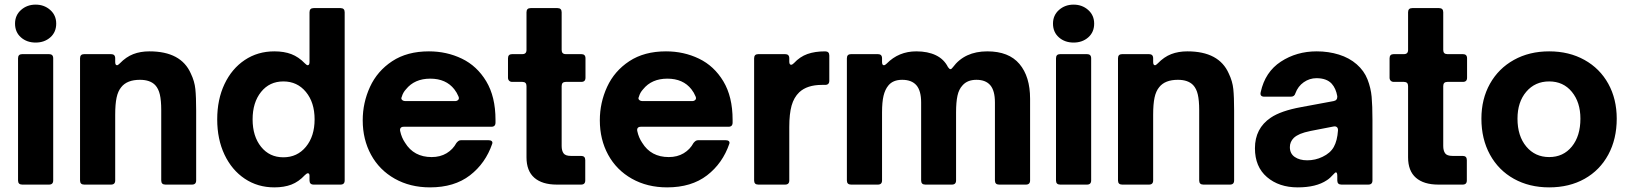

<svg xmlns="http://www.w3.org/2000/svg" viewBox="-20 -798 7045 830"><path d="M76 0Q58 0 58 -18V-546Q58 -564 76 -564H192Q210 -564 210 -546V-18Q210 0 192 0ZM45 -696Q45 -732 71 -755Q97 -778 134 -778Q171 -778 197 -755Q223 -732 223 -696Q223 -659 197.5 -636.5Q172 -614 134 -614Q96 -614 70.5 -636.5Q45 -659 45 -696Z M344 0Q326 0 326 -18V-546Q326 -564 344 -564H460Q478 -564 478 -546V-530Q478 -516 486 -516Q490 -516 498 -524Q525 -552 556 -564Q587 -576 626 -576Q763 -576 805 -480Q821 -447 824.5 -413Q828 -379 828 -320V-18Q828 0 810 0H695Q677 0 677 -18V-322Q677 -364 671 -389.5Q665 -415 651 -430Q629 -453 585 -453Q529 -453 504 -421Q490 -404 484 -376Q478 -348 478 -302V-18Q478 0 460 0Z M919 -282Q919 -368 950.5 -434.5Q982 -501 1038 -538.5Q1094 -576 1166 -576Q1208 -576 1239.5 -564Q1271 -552 1298 -524Q1306 -516 1310 -516Q1318 -516 1318 -530V-745Q1318 -763 1336 -763H1452Q1470 -763 1470 -745V-18Q1470 0 1452 0H1336Q1318 0 1318 -18V-38Q1318 -49 1311 -49Q1306 -49 1298 -41Q1271 -12 1239.5 0Q1208 12 1166 12Q1094 12 1038 -25.5Q982 -63 950.5 -129.5Q919 -196 919 -282ZM1340 -282Q1340 -355 1302.5 -400.5Q1265 -446 1205 -446Q1145 -446 1108.5 -400.5Q1072 -355 1072 -282Q1072 -209 1108.5 -163.5Q1145 -118 1205 -118Q1265 -118 1302.5 -163.5Q1340 -209 1340 -282Z M1548 -278Q1548 -354 1579.5 -422.5Q1611 -491 1675.5 -533.5Q1740 -576 1834 -576Q1911 -576 1976.5 -544.5Q2042 -513 2082 -446.5Q2122 -380 2122 -280V-268Q2122 -250 2104 -250H1725Q1716 -250 1712 -245Q1708 -240 1710 -231Q1716 -203 1731 -181Q1769 -119 1846 -119Q1883 -119 1910.5 -135.5Q1938 -152 1953 -180Q1958 -186 1962.5 -189Q1967 -192 1974 -192H2091Q2101 -192 2105.5 -188Q2110 -184 2108 -177Q2079 -92 2011.5 -40Q1944 12 1839 12Q1753 12 1686.5 -25.5Q1620 -63 1584 -129Q1548 -195 1548 -278ZM1947 -361Q1956 -361 1961 -366.5Q1966 -372 1962 -381Q1955 -398 1944 -412Q1908 -458 1840 -458Q1772 -458 1735 -412Q1722 -398 1717 -380Q1715 -376 1715 -373Q1715 -368 1720 -364.5Q1725 -361 1732 -361Z M2387 0Q2324 0 2290 -29.5Q2256 -59 2256 -118V-426Q2256 -444 2238 -444H2194Q2186 -444 2181 -449Q2176 -454 2176 -462V-546Q2176 -564 2194 -564H2238Q2256 -564 2256 -582V-745Q2256 -763 2274 -763H2390Q2408 -763 2408 -745V-582Q2408 -564 2426 -564H2493Q2511 -564 2511 -546V-462Q2511 -444 2493 -444H2426Q2408 -444 2408 -426V-167Q2408 -147 2416 -135.5Q2424 -124 2448 -124H2492Q2510 -124 2510 -106V-18Q2510 0 2492 0Z M2573 -278Q2573 -354 2604.5 -422.5Q2636 -491 2700.5 -533.5Q2765 -576 2859 -576Q2936 -576 3001.5 -544.5Q3067 -513 3107 -446.5Q3147 -380 3147 -280V-268Q3147 -250 3129 -250H2750Q2741 -250 2737 -245Q2733 -240 2735 -231Q2741 -203 2756 -181Q2794 -119 2871 -119Q2908 -119 2935.5 -135.5Q2963 -152 2978 -180Q2983 -186 2987.5 -189Q2992 -192 2999 -192H3116Q3126 -192 3130.5 -188Q3135 -184 3133 -177Q3104 -92 3036.5 -40Q2969 12 2864 12Q2778 12 2711.5 -25.5Q2645 -63 2609 -129Q2573 -195 2573 -278ZM2972 -361Q2981 -361 2986 -366.5Q2991 -372 2987 -381Q2980 -398 2969 -412Q2933 -458 2865 -458Q2797 -458 2760 -412Q2747 -398 2742 -380Q2740 -376 2740 -373Q2740 -368 2745 -364.5Q2750 -361 2757 -361Z M3258 0Q3240 0 3240 -18V-546Q3240 -564 3258 -564H3374Q3392 -564 3392 -546V-532Q3392 -518 3400 -518Q3405 -518 3412 -525Q3438 -553 3470.5 -564.5Q3503 -576 3547 -576Q3565 -576 3565 -558V-449Q3565 -431 3547 -431H3533Q3469 -431 3435 -399Q3412 -377 3402 -341.5Q3392 -306 3392 -249V-18Q3392 0 3374 0Z M3659 0Q3641 0 3641 -18V-546Q3641 -564 3659 -564H3775Q3793 -564 3793 -546V-530Q3793 -516 3801 -516Q3806 -516 3813 -523Q3865 -576 3941 -576Q3991 -576 4026 -559Q4061 -542 4078 -508Q4084 -499 4089 -499Q4093 -499 4099 -507Q4150 -576 4248 -576Q4341 -576 4387 -521.5Q4433 -467 4433 -371V-18Q4433 0 4415 0H4299Q4281 0 4281 -18V-355Q4281 -406 4261 -429.5Q4241 -453 4201 -453Q4162 -453 4141 -429Q4125 -412 4119 -384Q4113 -356 4113 -312V-18Q4113 0 4095 0H3980Q3962 0 3962 -18V-355Q3962 -406 3941.5 -429.5Q3921 -453 3880 -453Q3840 -453 3820 -428Q3806 -411 3799.5 -384Q3793 -357 3793 -312V-18Q3793 0 3775 0Z M4563 0Q4545 0 4545 -18V-546Q4545 -564 4563 -564H4679Q4697 -564 4697 -546V-18Q4697 0 4679 0ZM4532 -696Q4532 -732 4558 -755Q4584 -778 4621 -778Q4658 -778 4684 -755Q4710 -732 4710 -696Q4710 -659 4684.5 -636.5Q4659 -614 4621 -614Q4583 -614 4557.5 -636.5Q4532 -659 4532 -696Z M4831 0Q4813 0 4813 -18V-546Q4813 -564 4831 -564H4947Q4965 -564 4965 -546V-530Q4965 -516 4973 -516Q4977 -516 4985 -524Q5012 -552 5043 -564Q5074 -576 5113 -576Q5250 -576 5292 -480Q5308 -447 5311.5 -413Q5315 -379 5315 -320V-18Q5315 0 5297 0H5182Q5164 0 5164 -18V-322Q5164 -364 5158 -389.5Q5152 -415 5138 -430Q5116 -453 5072 -453Q5016 -453 4991 -421Q4977 -404 4971 -376Q4965 -348 4965 -302V-18Q4965 0 4947 0Z M5405 -157Q5405 -243 5473 -289Q5517 -319 5605 -335L5745 -361Q5762 -364 5761 -382Q5755 -416 5737 -436Q5715 -460 5671 -460Q5641 -460 5616 -442.5Q5591 -425 5580 -395Q5576 -380 5560 -380H5446Q5425 -380 5430 -400Q5449 -487 5517 -531.5Q5585 -576 5672 -576Q5723 -576 5768 -562Q5813 -548 5845 -520Q5877 -492 5891.5 -455Q5906 -418 5909.5 -379.5Q5913 -341 5913 -280V-18Q5913 0 5895 0H5779Q5761 0 5761 -18V-37Q5761 -53 5755 -53Q5752 -53 5746 -46Q5729 -27 5716 -19Q5670 12 5590 12Q5509 12 5457 -32.5Q5405 -77 5405 -157ZM5697 -120Q5731 -136 5746 -163Q5761 -190 5764 -234V-236Q5764 -245 5758.5 -249Q5753 -253 5744 -251L5646 -232Q5617 -226 5600.5 -219Q5584 -212 5573 -202Q5556 -185 5556 -162Q5556 -134 5577 -119.5Q5598 -105 5631 -105Q5666 -105 5697 -120Z M6198 0Q6135 0 6101 -29.5Q6067 -59 6067 -118V-426Q6067 -444 6049 -444H6005Q5997 -444 5992 -449Q5987 -454 5987 -462V-546Q5987 -564 6005 -564H6049Q6067 -564 6067 -582V-745Q6067 -763 6085 -763H6201Q6219 -763 6219 -745V-582Q6219 -564 6237 -564H6304Q6322 -564 6322 -546V-462Q6322 -444 6304 -444H6237Q6219 -444 6219 -426V-167Q6219 -147 6227 -135.5Q6235 -124 6259 -124H6303Q6321 -124 6321 -106V-18Q6321 0 6303 0Z M6384 -285Q6384 -370 6421 -436Q6458 -502 6524.5 -539Q6591 -576 6677 -576Q6763 -576 6829.5 -539Q6896 -502 6932.5 -436Q6969 -370 6969 -285Q6969 -197 6932.5 -129.5Q6896 -62 6830 -25Q6764 12 6677 12Q6591 12 6524.5 -25Q6458 -62 6421 -129.5Q6384 -197 6384 -285ZM6812 -285Q6812 -356 6775 -401Q6738 -446 6677 -446Q6616 -446 6578 -401.5Q6540 -357 6540 -285Q6540 -210 6578 -164.5Q6616 -119 6677 -119Q6738 -119 6775 -164.5Q6812 -210 6812 -285Z"/></svg>

Font: Open Sauce Two ExtraBold
Style: Regular
Weight: 800
Designer: Alfredo Marco Pradil
Foundry: Creative Sauce Fz LLC
Version: Version 1.477